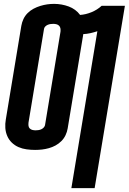

<svg xmlns="http://www.w3.org/2000/svg" viewBox="-20 -765 664 990"><path d="M348 205 482 -604Q464 -598 446 -594Q428 -590 409 -589Q409 -588 409 -587.5Q409 -587 409 -586L329 -103Q326 -85 318 -68Q310 -51 296.5 -37.5Q283 -24 266.5 -15Q250 -6 232 -1Q214 4 196.5 6Q179 8 161 8Q139 8 117 5Q95 2 75.5 -6.5Q56 -15 41 -29.5Q26 -44 17.5 -63.5Q9 -83 7.5 -105Q6 -127 10 -149L90 -632Q93 -650 101 -667Q109 -684 122.5 -697.5Q136 -711 153 -720Q170 -729 188 -734.5Q206 -740 223.5 -742.5Q241 -745 259 -745Q279 -745 298 -741.5Q317 -738 334.5 -731.5Q352 -725 367 -714Q382 -703 393 -688Q422 -690 451.5 -702Q481 -714 504 -735H624L468 205ZM163 -93Q170 -93 177.5 -94Q185 -95 192 -98Q199 -101 204.5 -106.5Q210 -112 212 -119L292 -602Q293 -611 291.5 -619Q290 -627 284.5 -632.5Q279 -638 271 -640Q263 -642 255 -642Q248 -642 240.5 -641Q233 -640 226 -637Q219 -634 213.5 -628.5Q208 -623 207 -616L127 -133Q126 -124 127 -116Q128 -108 133.5 -102.5Q139 -97 147 -95Q155 -93 163 -93Z"/></svg>

Font: Iosevka Curly Extended
Style: Bold Italic
Weight: 700
Width: 7
Italic angle: -9°
Monospace: yes
Designer: Belleve Invis
Foundry: Belleve Invis
Version: Version 11.1.0; ttfautohint (v1.8.3)